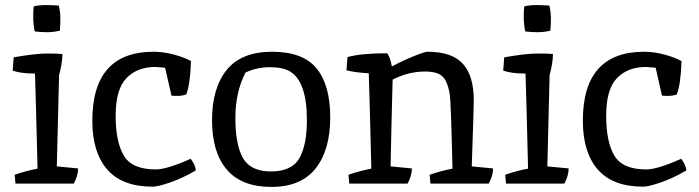

<svg xmlns="http://www.w3.org/2000/svg" viewBox="-20 -724 2754 757"><path d="M216 -603Q190 -597 165.5 -597Q141 -597 117 -600Q111 -628 111 -656.5Q111 -685 113 -699Q135 -704 159.5 -704Q184 -704 212 -702Q218 -676 218 -651.5Q218 -627 216 -603ZM34 -498Q119 -513 166 -513Q213 -513 226 -511Q226 -487 220 -458Q214 -429 213 -430L204 -68L288 -60Q288 -32 271 0H41L38 -35Q84 -51 128 -59Q122 -309 118 -434Q60 -434 30 -446Z M582 12Q462 12 403 -55.5Q344 -123 344 -248Q344 -520 586 -520Q625 -520 667 -508.5Q709 -497 733 -483Q730 -390 714 -351Q696 -346 685 -346H668Q663 -346 656 -347L631 -457Q598 -460 593 -460Q521 -460 478.5 -416Q436 -372 436 -268Q436 -164 468.5 -110Q501 -56 594 -56Q638 -56 732 -98Q751 -72 752 -52Q701 -22 652 -5Q603 12 582 12Z M1190 -250Q1190 -404 1122 -443Q1094 -459 1043.5 -459Q993 -459 948 -438Q908 -361 908 -259Q908 -161 934 -108Q964 -48 1047.5 -48Q1131 -48 1160.5 -100.5Q1190 -153 1190 -250ZM816 -250Q816 -377 874 -448.5Q932 -520 1053 -520Q1174 -520 1228 -454.5Q1282 -389 1282 -261Q1282 -133 1224.5 -60Q1167 13 1050 13Q933 13 874.5 -55Q816 -123 816 -250Z M1666 -520Q1762 -520 1805 -472.5Q1848 -425 1848 -328Q1848 -300 1840 -68L1924 -60Q1924 -32 1907 0H1677L1674 -35Q1720 -51 1764 -59Q1758 -321 1753.5 -350.5Q1749 -380 1739 -402Q1729 -424 1709 -433Q1689 -442 1656 -442Q1590 -442 1528 -410Q1522 -182 1520 -68L1604 -60Q1604 -32 1587 0H1357L1354 -35Q1400 -51 1444 -59Q1438 -313 1434 -435Q1379 -438 1346 -447L1350 -499Q1404 -514 1507 -514Q1519 -496 1525 -462Q1568 -485 1611.5 -502.5Q1655 -520 1666 -520Z M2150 -603Q2124 -597 2099.5 -597Q2075 -597 2051 -600Q2045 -628 2045 -656.5Q2045 -685 2047 -699Q2069 -704 2093.5 -704Q2118 -704 2146 -702Q2152 -676 2152 -651.5Q2152 -627 2150 -603ZM1968 -498Q2053 -513 2100 -513Q2147 -513 2160 -511Q2160 -487 2154 -458Q2148 -429 2147 -430L2138 -68L2222 -60Q2222 -32 2205 0H1975L1972 -35Q2018 -51 2062 -59Q2056 -309 2052 -434Q1994 -434 1964 -446Z M2516 12Q2396 12 2337 -55.5Q2278 -123 2278 -248Q2278 -520 2520 -520Q2559 -520 2601 -508.5Q2643 -497 2667 -483Q2664 -390 2648 -351Q2630 -346 2619 -346H2602Q2597 -346 2590 -347L2565 -457Q2532 -460 2527 -460Q2455 -460 2412.5 -416Q2370 -372 2370 -268Q2370 -164 2402.5 -110Q2435 -56 2528 -56Q2572 -56 2666 -98Q2685 -72 2686 -52Q2635 -22 2586 -5Q2537 12 2516 12Z"/></svg>

Font: Inika
Style: Regular
Weight: 400
Designer: Constanza Artigas Preller
Foundry: Constanza Artigas Preller
Version: Version 1.001